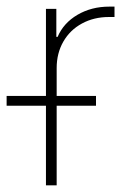

<svg xmlns="http://www.w3.org/2000/svg" viewBox="-58 -557 381 577"><path d="M80.1 -239.3H-38.1V-268.6H80.1V-530.3H111.3V-446.3H115.2Q132.8 -487.8 174.8 -512.5Q216.8 -537.1 270.5 -537.1H286.1V-505.9H269.5Q224.1 -505.9 188.2 -486.3Q152.3 -466.8 132.3 -431.9Q112.3 -397 112.3 -352.5V-268.6H230.5V-239.3H112.3V0H80.1Z"/></svg>

Font: Pretendard JP Thin
Style: Regular
Weight: 100
Designer: Base glyphs from Inter by Rasmus Andersson; Hangeul glyphs from Noto Sans CJK(Source Han Sans) by Jang Soo-young and Kan
Foundry: Kil Hyung-jin
Version: Version 1.309